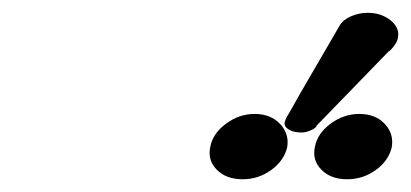

<svg xmlns="http://www.w3.org/2000/svg" viewBox="-20 -798 649 303"><path d="M560.1 -777.8Q581.5 -777.8 596.4 -765.9Q611.3 -753.9 607.9 -737.8Q606 -728.5 594.2 -716.8V-717.8Q575.2 -698.2 536.6 -658.4Q498 -618.7 479 -599.1H480Q477.1 -595.2 469.7 -592Q462.4 -588.9 456.1 -588.9Q443.4 -588.9 435.8 -593.5Q428.2 -598.1 429.2 -605Q431.6 -612.8 436 -619.1Q448.7 -642.1 475.8 -688.5Q502.9 -734.9 516.1 -757.8Q521 -766.6 533.7 -772.2Q546.4 -777.8 560.1 -777.8ZM312 -566.9Q315.9 -587.4 336.7 -602.8Q357.4 -618.2 381.8 -618.2Q407.2 -618.2 422.1 -602.3Q437 -586.4 433.1 -564.9Q427.7 -543.9 407.7 -529.5Q387.7 -515.1 362.8 -515.1Q336.9 -515.1 322 -530.3Q307.1 -545.4 312 -566.9ZM477.1 -566.9Q481 -587.4 501.7 -602.8Q522.5 -618.2 546.9 -618.2Q572.8 -618.2 587.4 -602.3Q602.1 -586.4 598.1 -564.9Q592.8 -543.9 572.8 -529.5Q552.7 -515.1 527.8 -515.1Q502 -515.1 487.1 -530.3Q472.2 -545.4 477.1 -566.9Z"/></svg>

Font: Linear Smooth
Style: Bold Italic
Weight: 700
Designer: Philipp H. Poll, Flanker
Foundry: Philipp H. Poll, reworked by Flanker
Version: Version 1.061 | FøM Fix